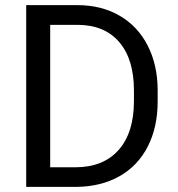

<svg xmlns="http://www.w3.org/2000/svg" viewBox="-20 -731 696 751"><path d="M82.5 0H279.3C343.1 -0.7 399 -14.5 447 -41.5C495 -68.5 532 -107.3 557.9 -157.7C583.7 -208.2 596.7 -266.9 596.7 -334V-379.4C596.4 -444.8 583.3 -502.8 557.4 -553.2C531.5 -603.7 494.8 -642.6 447.3 -669.9C399.7 -697.3 345.1 -710.9 283.2 -710.9H82.5ZM176.3 -633.8H285.6C355.3 -633.1 409.1 -610.4 447 -565.7C484.9 -520.9 503.9 -458.2 503.9 -377.4V-335.9C503.9 -252.9 483.8 -189 443.6 -144C403.4 -99.1 347.2 -76.7 274.9 -76.7H176.3Z"/></svg>

Font: Roboto1
Style: rg
Weight: 400
Designer: Google
Version: Version 2.137; 2017